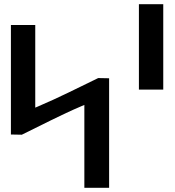

<svg xmlns="http://www.w3.org/2000/svg" viewBox="-20 -905 835 915"><path d="M758 -478V-885H642V-478ZM32 -264 84 -263C177 -308 269 -357 368 -399L382 -405V-10H500V-532L448 -533C355 -488 261 -440 162 -398L148 -392V-786H32Z"/></svg>

Font: Ny Stormning
Style: Gr
Weight: 400
Designer: Robert Jablonski, Mew Too
Foundry: Cannot Into Space Fonts
Version: Version 0.90